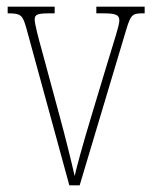

<svg xmlns="http://www.w3.org/2000/svg" viewBox="-20 -556 458 576"><path d="M60 -468 188 0H219L359 -468C373 -515 379 -516 412 -516H414V-536H269V-516H289C329 -516 338 -511 338 -494C338 -480 324 -439 301 -363L256 -214C227 -118 210 -55 204 -28C195 -68 174 -153 158 -211L105 -407C96 -439 84 -484 84 -498C84 -513 94 -516 130 -516H144V-536H3V-516C44 -516 48 -511 60 -468Z"/></svg>

Font: Noto Serif Bengali ExtraCondensed Thin
Style: Regular
Weight: 100
Width: 2
Designer: Juan Bruce, Universal Thirst, Indian Type Foundry and the Monotype Design Team.
Foundry: Monotype Imaging Inc.
Version: Version 2.003